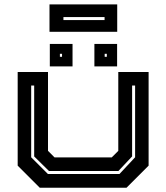

<svg xmlns="http://www.w3.org/2000/svg" viewBox="-20 -876 776 896"><path d="M165.5 0 62.5 -103V-540H204V-172L234.5 -141.5H501.5L532 -172V-540H673.5V-103L570.5 0ZM203.5 -64H537.5L610.5 -142V-477H596.5V-146L532.5 -78H208.5L139.5 -146V-477H125.5V-142ZM420.5 -566V-671H526.5V-566ZM212.5 -566V-671H318.5V-566ZM259.5 -611H269.5V-625H259.5ZM468.5 -611H478.5V-625H468.5ZM211 -727.5V-855.5H527V-727.5ZM276 -782.5H468V-796.5H276Z"/></svg>

Font: Tourney Expanded Regular
Style: Bold
Weight: 700
Width: 7
Designer: Tyler Finck
Foundry: Etcetera Type Co
Version: Version 1.010; ttfautohint (v1.8.3)